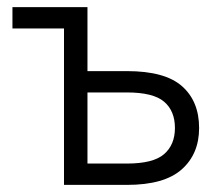

<svg xmlns="http://www.w3.org/2000/svg" viewBox="-20 -520 615 540"><path d="M15 -500H226V-320H337Q444 -320 492 -277.5Q540 -235 540 -160Q540 -87 491 -43.5Q442 0 337 0H160V-440H15ZM226 -260V-60H337Q411 -60 441.5 -86.5Q472 -113 472 -160Q472 -208 441.5 -234Q411 -260 337 -260Z"/></svg>

Font: Retni Sans
Style: Regular
Weight: 400
Designer: Vitaly Kuzmin
Foundry: ParaType Ltd.
Version: Version 1.00;March 2, 2019;FontCreator 11.5.0.2425 64-bit; t